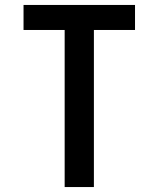

<svg xmlns="http://www.w3.org/2000/svg" viewBox="-20 -755 640 775"><path d="M241 0V-634H75V-735H525V-634H359V0Z"/></svg>

Font: Iosevka Fixed Extended
Style: Bold
Weight: 700
Width: 7
Monospace: yes
Designer: Belleve Invis
Foundry: Belleve Invis
Version: Version 24.1.1; ttfautohint (v1.8.4)